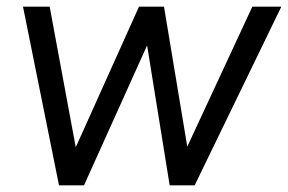

<svg xmlns="http://www.w3.org/2000/svg" viewBox="-20 -556 864 576"><path d="M157 0 49 -536H129L216 -67H186L397 -536H472L550 -67H519L737 -536H824L564 0H489L415 -459H439L232 0Z"/></svg>

Font: Plus Jakarta Sans
Style: Italic
Weight: 400
Italic angle: -8°
Designer: Gumpita Rahayu
Foundry: Tokotype
Version: Version 2.006